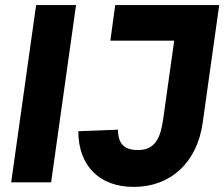

<svg xmlns="http://www.w3.org/2000/svg" viewBox="-20 -717 882 755"><path d="M24 0H181L279 -697H122ZM288 -201C288 -65 371 18 506 18C650 18 755 -77 777 -234L842 -697H433L414 -557H665L622 -251C612 -178 592 -127 523 -127C473 -127 444 -147 444 -207Z"/></svg>

Font: HK Grotesk Black
Style: Italic
Weight: 900
Italic angle: -16°
Designer: Alfredo Marco Pradil
Foundry: Hanken Design Co.
Version: Version 3.001;FEAKit 1.0